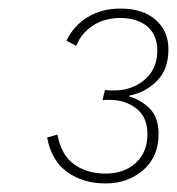

<svg xmlns="http://www.w3.org/2000/svg" viewBox="-20 -755 413 448"><path d="M226 -327Q174 -327 137 -353.5Q100 -380 90 -434L114 -441Q123 -393 153 -371.5Q183 -350 226 -350Q270 -350 297 -375Q324 -400 324 -442Q324 -482 298 -502Q272 -522 236 -522Q232 -522 228 -522Q224 -522 219 -521L225 -545Q231 -544 236.5 -544Q242 -544 247 -544Q288 -544 317.5 -569Q347 -594 347 -637Q347 -673 324 -693Q301 -713 260 -713Q224 -713 197 -695.5Q170 -678 158 -648L135 -660Q152 -695 184.5 -715Q217 -735 261 -735Q313 -735 343 -709Q373 -683 373 -640Q373 -593 346 -566Q319 -539 282 -532L281 -530Q307 -523 328.5 -502.5Q350 -482 350 -442Q350 -389 314 -358Q278 -327 226 -327Z"/></svg>

Font: Work Sans ExtraLight
Style: Italic
Weight: 200
Italic angle: -13°
Designer: Wei Huang
Foundry: Wei Huang
Version: Version 2.012; ttfautohint (v1.8.3)